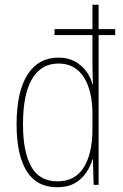

<svg xmlns="http://www.w3.org/2000/svg" viewBox="-20 -780 518 810"><path d="M221 10Q135 10 92.5 -58Q50 -126 50 -255Q50 -393 96 -465Q142 -537 227 -537Q267 -537 296.5 -520.5Q326 -504 344.5 -478.5Q363 -453 370 -425H372Q371 -448 370.5 -469Q370 -490 370 -511V-632H210V-657H370V-760H396V-657H466V-632H396V0H375L372 -108H370Q362 -79 344 -52Q326 -25 296 -7.5Q266 10 221 10ZM223 -15Q297 -15 333.5 -74Q370 -133 370 -234V-300Q370 -398 333 -455Q296 -512 227 -512Q154 -512 115.5 -447.5Q77 -383 77 -255Q77 -140 111.5 -77.5Q146 -15 223 -15Z"/></svg>

Font: Noto Sans Devanagari UI Condensed Thin
Style: Regular
Weight: 100
Width: 3
Designer: Jelle Bosma - Monotype Design Team
Foundry: Monotype Imaging Inc.
Version: Version 2.004; ttfautohint (v1.8.4.7-5d5b)